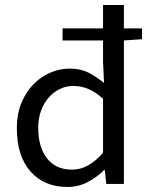

<svg xmlns="http://www.w3.org/2000/svg" viewBox="-20 -732 595 764"><path d="M248 12Q156 12 101.5 -49.5Q47 -111 47 -223Q47 -277 64.5 -320.5Q82 -364 111 -394.5Q140 -425 178 -442Q216 -459 258 -459Q300 -459 331 -443.5Q362 -428 394 -402L390 -486V-571H229V-619H390V-712H473V-619H545V-576L473 -571V0H403L397 -55H394Q366 -27 329 -7.5Q292 12 248 12ZM266 -57Q300 -57 330 -73.5Q360 -90 390 -124V-339Q359 -367 330.5 -378.5Q302 -390 272 -390Q243 -390 217.5 -377.5Q192 -365 173 -343Q154 -321 143 -290.5Q132 -260 132 -224Q132 -147 167 -102Q202 -57 266 -57Z"/></svg>

Font: SourceSansPro
Style: Book
Weight: 400
Designer: Paul D. Hunt
Foundry: Adobe Systems Incorporated
Version: Version 2.021;PS 2.000;hotconv 1.0.86;makeotf.lib2.5.63406